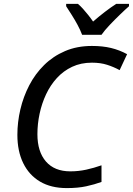

<svg xmlns="http://www.w3.org/2000/svg" viewBox="-20 -962 686 992"><path d="M325.2 9.8Q243.7 9.8 187 -23.7Q130.4 -57.1 100.1 -118.9Q69.8 -180.7 69.8 -265.1Q69.8 -331.1 85.2 -396.7Q100.6 -462.4 131.1 -521.2Q161.6 -580.1 207.8 -625.7Q253.9 -671.4 315.9 -698Q377.9 -724.6 455.1 -724.6Q510.3 -724.6 553.7 -714.1Q597.2 -703.6 636.7 -682.1L598.1 -599.6Q567.9 -616.2 533.4 -627.2Q499 -638.2 455.1 -638.2Q397.9 -638.2 352.8 -616.9Q307.6 -595.7 273.9 -558.8Q240.2 -522 218 -474.6Q195.8 -427.2 184.6 -374.5Q173.3 -321.8 173.3 -268.6Q173.3 -178.2 217.5 -127.4Q261.7 -76.7 343.3 -76.7Q385.3 -76.7 425.5 -85.4Q465.8 -94.2 504.4 -107.9V-22Q468.3 -8.8 425.5 0.5Q382.8 9.8 325.2 9.8ZM404.3 -782.2Q395 -807.1 380.6 -833.7Q366.2 -860.4 350.3 -885.3Q334.5 -910.2 321.8 -929.7V-941.9H382.8Q395.5 -931.2 408.9 -916.3Q422.4 -901.4 435.8 -884.5Q449.2 -867.7 460.9 -850.6Q491.2 -877 521.7 -900.4Q552.2 -923.8 580.1 -941.9H646.5V-929.7Q627.9 -913.6 600.6 -887.2Q573.2 -860.8 546.6 -832.8Q520 -804.7 504.4 -782.2Z"/></svg>

Font: Open Sans Medium
Style: Italic
Weight: 500
Italic angle: -12°
Designer: Monotype Design Team
Foundry: Monotype Imaging Inc.
Version: Version 3.000